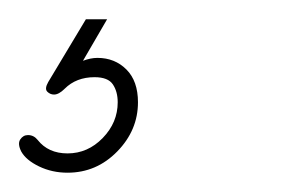

<svg xmlns="http://www.w3.org/2000/svg" viewBox="-58 -20 312 199"><path d="M12 159Q-4 159 -17.5 152.5Q-31 146 -36 137Q-40 129 -37 124.5Q-34 120 -29 120Q-23 120 -19 125Q-8 139 12 139Q33 139 48.5 123Q64 107 64 86Q64 75 59 67.5Q54 60 40 60Q21 60 9 72Q3 78 -2 78Q-6 78 -9 75Q-12 72 -8 65L31 0H53L28 43Q36 40 43 40Q61 40 73 52Q85 64 85 86Q85 115 63.5 137Q42 159 12 159Z"/></svg>

Font: Zen Loop
Style: Italic
Weight: 400
Italic angle: -15°
Designer: Yoshimichi Ohira
Foundry: A-1 Corp ZenFonts
Version: Version 1.000; ttfautohint (v1.8.3)